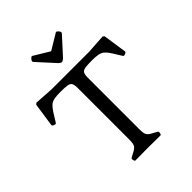

<svg xmlns="http://www.w3.org/2000/svg" viewBox="-274 -1176 1333 1333"><g transform="rotate(-45 392.0 -509.5)"><path d="M56 -760 67 -769 207 -760H577L717 -769L728 -760L753 -590Q756 -583 749 -577Q742 -571 732.5 -570Q723 -569 720 -576Q695 -617 678.5 -642.5Q662 -668 646.5 -681.5Q631 -695 608 -699.5Q585 -704 547 -704Q504 -704 481 -700.5Q458 -697 450 -683.5Q442 -670 442 -640V-138Q442 -111 444.5 -96Q447 -81 454.5 -72Q462 -63 477.5 -54Q493 -45 520 -31Q527 -27 524.5 -13Q522 1 514 1Q466 1 447.5 0.5Q429 0 414 0H370Q355 0 336.5 0.5Q318 1 270 1Q263 1 260 -13Q257 -27 264 -31Q291 -45 306.5 -54Q322 -63 329.5 -72Q337 -81 339.5 -96Q342 -111 342 -138V-640Q342 -670 334 -683.5Q326 -697 303.5 -700.5Q281 -704 237 -704Q199 -704 176 -699.5Q153 -695 137.5 -681.5Q122 -668 105.5 -642.5Q89 -617 64 -576Q61 -569 52 -570Q43 -571 35.5 -577Q28 -583 31 -590ZM252 -984 363 -862Q380 -843 391.5 -843Q403 -843 421 -862L532 -984Q538 -991 533 -1000Q528 -1009 520 -1015.5Q512 -1022 508 -1019L392 -949L276 -1019Q272 -1022 264 -1015.5Q256 -1009 251 -1000Q246 -991 252 -984Z"/></g></svg>

Font: Anvers
Style: Regular
Weight: 400
Designer: Ishtar van Looy
Version: Version 1.000